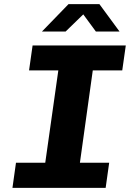

<svg xmlns="http://www.w3.org/2000/svg" viewBox="-20 -905 640 925"><path d="M40 0 57 -121H198L261 -566H120L137 -686H586L569 -566H427L365 -121H506L489 0ZM182 -753 310 -885H459L556 -753H442L367 -855H401L296 -753Z"/></svg>

Font: Chivo Mono
Style: Bold Italic
Weight: 700
Italic angle: -8.05°
Monospace: yes
Version: Version 1.008